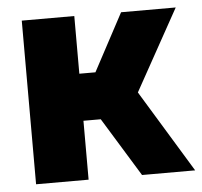

<svg xmlns="http://www.w3.org/2000/svg" viewBox="-44 -585 662 630"><g transform="rotate(-5 287.0 -269.5)"><path d="M50 -539H223V-349H276L377 -538H557L409 -271L574 0H399L280 -194H223V0H50Z"/></g></svg>

Font: Exo ExtraBold
Style: Regular
Weight: 800
Designer: Natanael Gama
Foundry: Natanael Gama
Version: Version 1.500